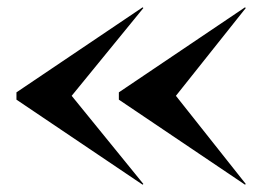

<svg xmlns="http://www.w3.org/2000/svg" viewBox="-20 -650 750 525"><path d="M461 -388 652 -628 650 -630 305 -397.5V-377.5L650 -145L652 -147ZM176 -388 372 -628 370 -630 25 -397.5V-377.5L370 -145L372 -147Z"/></svg>

Font: Bodoni* 48pt Medium
Style: Regular
Weight: 500
Version: Version 2.3